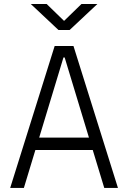

<svg xmlns="http://www.w3.org/2000/svg" viewBox="-20 -918 626 938"><path d="M29.8 0H96.7L152.8 -185.1H433.1L489.3 0H556.2L338.9 -693.4H247.1ZM171.4 -245.6 290 -637.2H295.9L414.6 -245.6ZM265.6 -771.5H320.3L455.6 -898.4H377.9L293 -815.9L208 -898.4H130.4Z"/></svg>

Font: Cascadia Code PL Light
Style: Regular
Weight: 300
Monospace: yes
Designer: Aaron Bell
Foundry: Saja Typeworks
Version: Version 2404.023